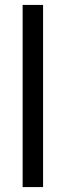

<svg xmlns="http://www.w3.org/2000/svg" viewBox="-20 -760 267 780"><path d="M72 0H155V-740H72Z"/></svg>

Font: IBM Plex Arabic Text
Style: Regular
Weight: 450
Designer: Mike Abbink, Paul van der Laan, Pieter van Rosmalen, Wael Morcos, Khajak Apelian
Foundry: Bold Monday
Version: Version 1.0